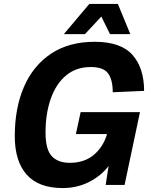

<svg xmlns="http://www.w3.org/2000/svg" viewBox="-20 -938 756 974"><path d="M298 16Q176 16 115.5 -52Q55 -120 55 -247Q55 -391 102 -498.5Q149 -606 239.5 -666Q330 -726 460 -726Q593 -726 652 -659.5Q711 -593 711 -477L552 -470Q552 -533 528.5 -565.5Q505 -598 440 -598Q367 -598 316 -556Q265 -514 238 -438.5Q211 -363 211 -265Q211 -180 242.5 -146Q274 -112 334 -112Q408 -112 456 -152.5Q504 -193 523 -258H365L389 -369H690L612 0H516L531 -96Q493 -46 432 -15Q371 16 298 16ZM304 -765 433 -918H578L641 -765H538L494 -854L411 -765Z"/></svg>

Font: Geist
Style: Bold Italic
Weight: 700
Italic angle: -12°
Designer: Basement.studio, Andrés Briganti, Mateo Zaragoza
Foundry: Basement.studio, Vercel, Andrés Briganti, Guido Ferreyra, Mateo Zaragoza
Version: Version 1.500; ttfautohint (v1.8.4.7-5d5b)